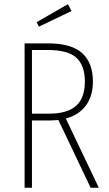

<svg xmlns="http://www.w3.org/2000/svg" viewBox="-20 -887 517 907"><path d="M317.9 -835 164.1 -761.2 152.8 -782.2 300.8 -867.2ZM446.8 0H408.2L255.9 -319.8Q229.5 -317.9 216.8 -317.9H130.9V0H96.2V-682.1H207Q317.4 -682.1 368.2 -636Q418.9 -589.8 418.9 -502Q418.9 -433.1 385.7 -388.4Q352.5 -343.8 291 -327.1ZM211.9 -350.1Q297.9 -350.1 339.4 -387.2Q380.9 -424.3 380.9 -502Q380.9 -577.1 341.1 -614Q301.3 -650.9 204.1 -650.9H130.9V-350.1Z"/></svg>

Font: Fira Sans Compressed UltraLight
Style: Regular
Weight: 200
Width: 1
Designer: Carrois Corporate & Edenspiekermann AG
Foundry: Carrois Corporate GbR & Edenspiekermann AG
Version: Version 4.203;PS 004.203;hotconv 1.0.88;makeotf.lib2.5.64775